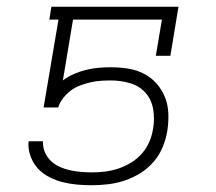

<svg xmlns="http://www.w3.org/2000/svg" viewBox="-20 -540 640 568"><path d="M251 8Q229 8 207.5 6Q186 4 166 -1Q146 -6 127 -15.5Q108 -25 94 -39.5Q80 -54 72 -73.5Q64 -93 64 -114L65 -122H107V-119Q107 -102 113.5 -88Q120 -74 131 -63.5Q142 -53 156.5 -46.5Q171 -40 186.5 -36.5Q202 -33 219 -31.5Q236 -30 252 -30Q272 -30 291.5 -32.5Q311 -35 330.5 -41.5Q350 -48 368 -59Q386 -70 400 -86Q414 -102 422 -121Q430 -140 433 -160Q438 -189 433 -217.5Q428 -246 410 -266Q392 -286 364.5 -294Q337 -302 308 -302Q293 -302 278 -301Q263 -300 248 -296.5Q233 -293 218 -287.5Q203 -282 190 -272.5Q177 -263 167 -250Q157 -237 152 -222H109L153 -482H126L132 -520H508L484 -375H441L459 -482H196L166 -302Q182 -314 199.5 -321.5Q217 -329 235.5 -333.5Q254 -338 272 -339.5Q290 -341 308 -341Q334 -341 359 -337Q384 -333 405.5 -322Q427 -311 443 -293Q459 -275 468 -252.5Q477 -230 478 -204.5Q479 -179 475 -153Q471 -129 461.5 -105.5Q452 -82 435 -62Q418 -42 395.5 -28Q373 -14 349 -6Q325 2 300.5 5Q276 8 251 8Z"/></svg>

Font: Iosevka Etoile Extralight
Style: Italic
Weight: 200
Italic angle: -9°
Designer: Belleve Invis
Foundry: Belleve Invis
Version: Version 22.1.2; ttfautohint (v1.8.4)